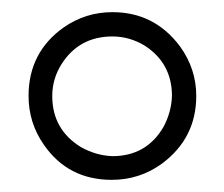

<svg xmlns="http://www.w3.org/2000/svg" viewBox="-20 -730 369 316"><path d="M27 -572Q27 -644 85 -685Q121 -710 165 -710Q234 -710 276 -654Q303 -617 303 -572Q303 -503 247 -461Q210 -434 164 -434Q92 -434 52 -492Q27 -528 27 -572ZM66 -572Q66 -517 113 -488Q138 -474 165 -473Q221 -473 249 -521Q262 -545 263 -572Q263 -626 218 -655Q193 -670 165 -670Q110 -670 81 -624Q66 -600 66 -572Z"/></svg>

Font: Khartiya
Style: Regular
Weight: 500
Version: Version 1.0.1